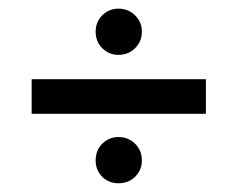

<svg xmlns="http://www.w3.org/2000/svg" viewBox="-20 -499 549 444"><path d="M216.3 -387.7Q201.2 -402.8 201.2 -425.8Q201.2 -448.2 216.3 -463.4Q231.9 -479 253.9 -479Q276.9 -479 292.5 -463.4Q308.1 -447.8 308.1 -425.8Q308.1 -403.3 292.5 -387.7Q276.9 -372.1 253.9 -372.1Q231.9 -372.1 216.3 -387.7ZM53.2 -315.9H456.1V-235.8H53.2ZM201.2 -127.9Q201.2 -151.4 216.3 -166.5Q231.9 -182.1 253.9 -182.1Q276.9 -182.1 292.5 -166.5Q308.1 -150.9 308.1 -127.9Q308.1 -106 292.5 -90.3Q277.3 -75.2 253.9 -75.2Q231.4 -75.2 216.3 -90.3Q201.2 -105.5 201.2 -127.9Z"/></svg>

Font: D-DIN Exp
Style: Regular
Weight: 400
Width: 7
Designer: Charles Nix
Foundry: Datto Inc.
Version: Version 1.00